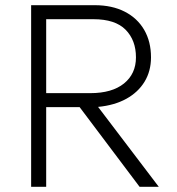

<svg xmlns="http://www.w3.org/2000/svg" viewBox="-20 -720 682 740"><path d="M100 0V-700H345Q412 -700 460.8 -675Q509.5 -650 535.8 -604.8Q562 -559.5 562 -499Q562 -446 537.2 -405.2Q512.5 -364.5 466.8 -339.2Q421 -314 358 -308L592 0H518L287 -307H158V0ZM158 -361H328Q411.5 -361 457.8 -398.2Q504 -435.5 504 -499Q504 -565 464 -605.5Q424 -646 340 -646H158Z"/></svg>

Font: Geologica-Sharp
Style: Regular
Weight: 100
Designer: Sindre Bremnes, Frode Helland
Foundry: Monokrom Skriftforlag AS
Version: Version 1.010;gftools[0.9.28]